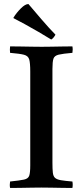

<svg xmlns="http://www.w3.org/2000/svg" viewBox="-20 -931 410 952"><path d="M240 -589V-124Q240 -93 242 -75Q244 -57 253 -49Q262 -41 282 -37.5Q302 -34 339 -31Q342 -15 339 1Q319 1 290 0.5Q261 0 232.5 -0.5Q204 -1 185 -1Q166 -1 137.5 -0.5Q109 0 80.5 0.5Q52 1 30 1Q27 -14 30 -31Q78 -36 99 -40.5Q120 -45 125 -60Q130 -75 130 -111V-576Q130 -618 125 -636Q120 -654 99 -659.5Q78 -665 30 -669Q28 -684 30 -701Q51 -701 80.5 -700.5Q110 -700 139 -699.5Q168 -699 187 -699Q206 -699 234 -699.5Q262 -700 291 -700.5Q320 -701 339 -701Q342 -686 339 -669Q292 -665 271 -660Q250 -655 245 -640Q240 -625 240 -589ZM47 -841V-844Q62 -868 83.5 -889.5Q105 -911 121 -911Q149 -878 185 -836Q221 -794 255 -759Q245 -741 234 -735Q207 -752 171.5 -772.5Q136 -793 102.5 -811.5Q69 -830 47 -841Z"/></svg>

Font: Tiro Gurmukhi
Style: Regular
Weight: 400
Designer: Gurmukhi: John Hudson & Fiona Ross. Latin: John Hudson.
Foundry: Tiro Typeworks Ltd.
Version: Version 1.52